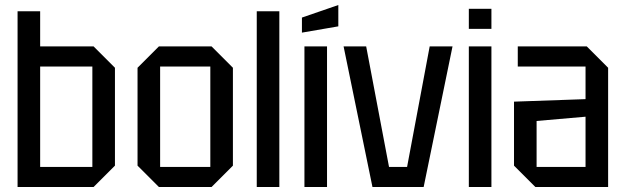

<svg xmlns="http://www.w3.org/2000/svg" viewBox="-20 -745 2493 765"><path d="M50 0V-700H140V-560H353L438 -475V-85L353 0ZM140 -80H348V-480H140Z M528 -85V-475L613 -560H823L908 -475V-85L823 0H613ZM618 -80H818V-480H618Z M1003 0V-700H1093V0Z M1193 0V-560H1283V0ZM1183 -615V-675L1328 -725V-640Z M1464 0 1349 -560H1439L1530 -80H1602L1692 -560H1783L1668 0Z M1848 0V-560H1938V0ZM1848 -630V-710H1938V-630Z M2028 -85V-340L2313 -350V-480H2043V-560H2318L2403 -475V0H2113ZM2118 -263V-80H2313V-280Z"/></svg>

Font: Tektur SemiCondensed
Style: Regular
Weight: 400
Width: 4
Designer: Adam Jagosz
Foundry: Adam Jagosz
Version: Version 1.005;gftools[0.9.30]